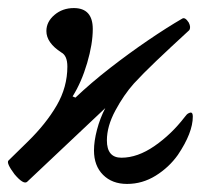

<svg xmlns="http://www.w3.org/2000/svg" viewBox="-32 -445 510 476"><path d="M283 11Q246 11 223.5 -11.5Q201 -34 201 -72Q201 -95 208.5 -123.5Q216 -152 229 -177L35 6Q26 13 4 -13Q-17 -41 -11 -47L37 -94Q82 -138 108.5 -183.5Q135 -229 135 -280Q135 -307 120 -315Q83 -339 83 -368Q83 -391 103 -408Q123 -425 151 -425Q198 -425 198 -373Q198 -336 184 -288.5Q170 -241 148 -206L155 -203Q194 -240 241 -276.5Q288 -313 335 -345Q382 -377 420 -399Q427 -403 436 -389Q442 -377 437 -370Q388 -325 355 -293.5Q322 -262 300 -238Q275 -210 254 -171Q233 -132 233 -97Q233 -54 269 -54Q309 -54 351 -83Q393 -112 426 -155Q431 -162 435 -164Q439 -166 441 -166Q446 -166 446 -156Q446 -116 409 -61Q387 -30 354 -9.5Q321 11 283 11Z"/></svg>

Font: Junicode Two Beta Condensed
Style: Italic
Weight: 400
Width: 3
Italic angle: -9°
Version: Version 1.053; ttfautohint (v1.8.4)